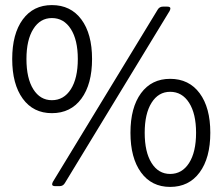

<svg xmlns="http://www.w3.org/2000/svg" viewBox="-20 -729 875 755"><path d="M184 -284Q111 -284 69.5 -341Q28 -398 28 -497Q28 -596 69.5 -652.5Q111 -709 184 -709Q258 -709 300 -652.5Q342 -596 342 -497Q342 -398 300 -341Q258 -284 184 -284ZM184 -335Q231 -335 258.5 -378Q286 -421 286 -497Q286 -572 258.5 -615Q231 -658 184 -658Q138 -658 111 -615Q84 -572 84 -497Q84 -421 111 -378Q138 -335 184 -335ZM198 3Q185 3 185 -4Q185 -8 188 -14L600 -691Q607 -703 621 -703H637Q650 -703 650 -696Q650 -692 647 -686L235 -9Q228 3 214 3ZM649 6Q576 6 534.5 -51Q493 -108 493 -207Q493 -306 534.5 -362.5Q576 -419 649 -419Q723 -419 765 -362.5Q807 -306 807 -207Q807 -108 765 -51Q723 6 649 6ZM649 -45Q696 -45 723.5 -88Q751 -131 751 -207Q751 -282 723.5 -325Q696 -368 649 -368Q603 -368 576 -325Q549 -282 549 -207Q549 -131 576 -88Q603 -45 649 -45Z"/></svg>

Font: Asap Expanded
Style: Regular
Weight: 400
Width: 7
Designer: Pablo Cosgaya
Foundry: Omnibus-Type
Version: Version 3.001; ttfautohint (v1.8.4.7-5d5b)